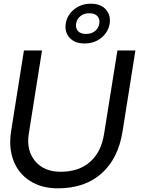

<svg xmlns="http://www.w3.org/2000/svg" viewBox="-20 -1004 829 1042"><path d="M336.9 -876Q343.8 -921.4 381.6 -952.6Q419.4 -983.9 473.1 -983.9Q526.4 -983.9 554.2 -952.9Q582 -921.9 575.2 -876Q567.9 -830.1 530.3 -799.1Q492.7 -768.1 439 -768.1Q385.3 -768.1 357.4 -799.3Q329.6 -830.6 336.9 -876ZM403.3 -835.4Q417.5 -819.8 446.8 -819.8Q476.1 -819.8 495.6 -835.4Q515.1 -851.1 519 -876Q522.9 -900.9 508.5 -916.5Q494.1 -932.1 464.8 -932.1Q435.5 -932.1 416.3 -916.5Q397 -900.9 393.1 -876Q389.2 -851.1 403.3 -835.4ZM293.9 18.1Q206.1 18.1 143.3 -21.7Q80.6 -61.5 53.5 -131.6Q26.4 -201.7 40 -290L109.9 -730H208L136.2 -277.8Q122.1 -187.5 170.7 -129.6Q219.2 -71.8 309.1 -71.8Q407.7 -71.8 468.8 -125.5Q529.8 -179.2 544.9 -277.8L617.2 -730H714.8L645 -290Q621.6 -143.1 530.8 -62.5Q439.9 18.1 293.9 18.1Z"/></svg>

Font: Sora Italic
Style: Regular
Weight: 400
Designer: Jonathan Barnbrook, Julián Moncada
Foundry: Barnbrook Fonts
Version: Version 2.000